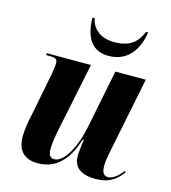

<svg xmlns="http://www.w3.org/2000/svg" viewBox="-114 -860 856 963"><g transform="rotate(15 313.5 -379.0)"><path d="M373 -603C472 -603 522 -675 536 -768H525C504 -719 474 -677 382 -677C306 -677 267 -721 258 -768H247C248 -667 286 -603 373 -603ZM470 10C544 10 578 -21 608 -60L603 -67C582 -39 554 -15 528 -15C507 -15 496 -31 496 -64C496 -84 500 -114 507 -146L586 -536H428L367 -232C347 -129 297 -32 245 -32C225 -32 214 -45 214 -78C214 -98 219 -139 227 -177L301 -536H72L71 -526H91C125 -526 130 -517 130 -498C130 -486 127 -469 122 -437L78 -213C70 -179 63 -133 63 -102C63 -42 88 9 170 9C252 9 319 -38 358 -164H364C361 -152 355 -97 355 -78C355 -33 379 10 470 10Z"/></g></svg>

Font: Noto Serif Display Condensed ExtraBold
Style: Italic
Weight: 800
Width: 3
Italic angle: -12°
Designer: Monotype Design Team
Foundry: Monotype Imaging Inc.
Version: Version 2.009